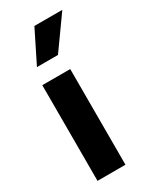

<svg xmlns="http://www.w3.org/2000/svg" viewBox="-193 -809 715 869"><g transform="rotate(-30 164.5 -375.0)"><path d="M147.9 -750H293.9L174.8 -583H64.9ZM44.9 -500H190.9V0H44.9Z"/></g></svg>

Font: Oakes Grotesk
Style: Bold
Weight: 700
Designer: Samuel Oakes
Foundry: Samuel Oakes
Version: Version 1.0 | wf-rip DC20170320